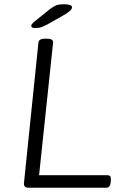

<svg xmlns="http://www.w3.org/2000/svg" viewBox="-20 -884 572 904"><path d="M114 0Q90 0 93 -24L161 -684Q163 -702 193 -702H201Q231 -702 230 -684L164 -59H486Q504 -59 502 -37L501 -23Q498 0 479 0ZM146 -752Q127 -752 127 -762Q127 -770 144 -784L215 -841Q232 -854 245 -859Q258 -864 280 -864Q319 -864 319 -850Q319 -842 310 -833.5Q301 -825 279 -812L210 -773Q190 -762 177 -757Q164 -752 146 -752Z"/></svg>

Font: Asap Semi Expanded Semi Expanded Light
Style: Italic
Weight: 300
Width: 6
Italic angle: -6°
Designer: Pablo Cosgaya
Foundry: Omnibus-Type
Version: Version 3.001; ttfautohint (v1.8.4.7-5d5b)